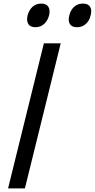

<svg xmlns="http://www.w3.org/2000/svg" viewBox="-20 -1052 529 1072"><path d="M319 -810 119 0H25L225 -810ZM254 -966Q246 -936 226 -918Q206 -900 178 -900Q149 -900 138 -918Q127 -936 134 -966Q142 -996 161.5 -1014Q181 -1032 210 -1032Q239 -1032 250 -1014Q261 -996 254 -966ZM486 -966Q479 -936 459 -918Q439 -900 410 -900Q381 -900 370 -918Q359 -936 367 -966Q374 -996 394 -1014Q414 -1032 443 -1032Q472 -1032 483 -1014Q494 -996 486 -966Z"/></svg>

Font: Sinkin Sans 400 Italic
Style: Italic
Weight: 400
Italic angle: -112°
Designer: Keith Bates
Foundry: K-Type
Version: Sinkin Sans (version 1.0)  by Keith Bates   •   © 2014   www